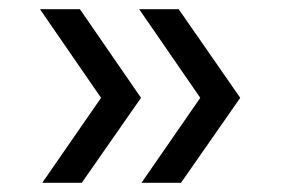

<svg xmlns="http://www.w3.org/2000/svg" viewBox="-20 -445 611 418"><path d="M288 -47 416 -232 283 -425H369L503 -232L374 -47ZM72 -47 200 -232 67 -425H154L287 -232L158 -47Z"/></svg>

Font: Smooch Sans
Style: Bold
Weight: 700
Designer: Robert E. Leuschke
Foundry: Robert E. Leuschke
Version: Version 1.010